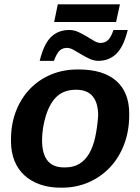

<svg xmlns="http://www.w3.org/2000/svg" viewBox="-20 -860 651 890"><path d="M579 -327Q579 -253 555.5 -191Q532 -129 490 -84.5Q448 -40 391 -15Q334 10 267 10H261Q208 10 165.5 -5Q123 -20 93 -47.5Q63 -75 47 -115Q31 -155 31 -205V-214Q31 -285 54 -344.5Q77 -404 118 -447Q159 -490 215.5 -514Q272 -538 340 -538H344Q459 -538 519 -485Q579 -432 579 -333ZM435 -323Q435 -444 333 -444Q278 -444 245 -414Q213 -386 193 -325Q175 -266 175 -210Q175 -84 276 -84H282Q321 -84 348.5 -101Q376 -118 394 -149.5Q412 -181 421.5 -225Q431 -269 435 -323ZM436 -578Q415 -578 395 -587.5Q375 -597 356.5 -608Q338 -619 321.5 -628.5Q305 -638 290 -638Q270 -638 256.5 -625.5Q243 -613 230 -578H164Q183 -656 216.5 -688.5Q250 -721 301 -721Q323 -721 343.5 -711.5Q364 -702 382 -691Q400 -680 416 -670.5Q432 -661 446 -661Q467 -661 481 -674.5Q495 -688 506 -721H572Q553 -643 519 -610.5Q485 -578 436 -578ZM518 -758H231L248 -840H536Z"/></svg>

Font: Libra Sans Modern
Style: Bold Italic
Weight: 700
Italic angle: -12°
Foundry: Stefan Peev, Context Ltd
Version: Version 1.000